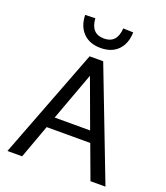

<svg xmlns="http://www.w3.org/2000/svg" viewBox="-162 -1021 976 1130"><g transform="rotate(20 326.0 -455.5)"><path d="M175 -909 238 -911Q244 -816 326 -816Q407 -816 413 -911L476 -909Q474 -838 434.5 -797.5Q395 -757 326 -757Q257 -757 217 -797.5Q177 -838 175 -909ZM539 0 461 -211H188L111 0H19L283 -689H368L633 0ZM213 -280H435L324 -582Z"/></g></svg>

Font: Martel Sans
Style: Regular
Weight: 400
Designer: Dan Reynolds and Mathieu Réguer
Foundry: Dan Reynolds and Mathieu Réguer
Version: Version 1.001;PS 001.001;hotconv 1.0.70;makeotf.lib2.5.58329